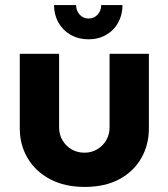

<svg xmlns="http://www.w3.org/2000/svg" viewBox="-20 -725 661 757"><path d="M314 12Q235 12 177.5 -18.5Q120 -49 89 -101.5Q58 -154 58 -218V-513H213V-222Q213 -195 226 -172.5Q239 -150 261.5 -136.5Q284 -123 313 -123Q341 -123 363.5 -136.5Q386 -150 399 -172.5Q412 -195 412 -222V-513H567V-218Q567 -154 537 -101.5Q507 -49 450.5 -18.5Q394 12 314 12ZM329 -570Q290 -570 259 -587.5Q228 -605 210.5 -636Q193 -667 193 -705H280Q280 -683 294 -667.5Q308 -652 329 -652Q351 -652 365 -667.5Q379 -683 379 -705H463Q463 -667 446 -636Q429 -605 398.5 -587.5Q368 -570 329 -570Z"/></svg>

Font: MuseoModerno Thin
Style: Bold
Weight: 700
Version: Version 1.003